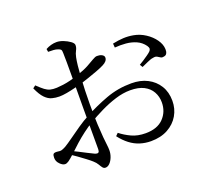

<svg xmlns="http://www.w3.org/2000/svg" viewBox="-134 -943 1268 1155"><g transform="rotate(-20 500.0 -365.5)"><path d="M666 -16Q630 -16 596.5 -26.5Q563 -37 533.5 -59.5Q504 -82 478 -116L494 -132Q524 -108 562.5 -90Q601 -72 652 -72Q727 -72 766.5 -113Q806 -154 806 -214Q806 -251 789 -281.5Q772 -312 738 -329.5Q704 -347 651 -347Q605 -347 555.5 -331.5Q506 -316 458 -292.5Q410 -269 368 -244Q340 -227 309.5 -204Q279 -181 251 -156Q223 -131 198 -107Q171 -82 157.5 -72.5Q144 -63 133 -63Q125 -63 117 -67.5Q109 -72 101 -80Q91 -90 87 -100Q83 -110 83 -121Q83 -139 88.5 -145Q94 -151 111 -150Q132 -146 143.5 -150Q155 -154 168 -161Q188 -173 220 -196Q252 -219 289.5 -245Q327 -271 362 -289Q432 -327 509 -355.5Q586 -384 672 -384Q730 -384 774 -361.5Q818 -339 843.5 -298Q869 -257 869 -201Q869 -150 844.5 -108Q820 -66 774.5 -41Q729 -16 666 -16ZM354 40Q343 40 336 31Q329 22 321 8Q313 -6 297 -20Q285 -31 263 -47.5Q241 -64 217.5 -81Q194 -98 174 -109L188 -128Q208 -119 232 -106.5Q256 -94 279.5 -82Q303 -70 322 -61Q338 -55 344 -60Q350 -65 350 -79Q350 -118 350 -182Q350 -246 350 -340Q350 -383 350.5 -436.5Q351 -490 351 -543Q351 -596 351 -637Q351 -678 350 -695Q350 -711 346 -716.5Q342 -722 330 -726Q317 -731 302 -732Q287 -733 267 -733L264 -752Q280 -761 298 -766Q316 -771 334 -771Q354 -771 377 -762Q400 -753 418 -740Q436 -727 436 -715Q436 -698 427.5 -683Q419 -668 414 -644Q410 -625 406.5 -593.5Q403 -562 400.5 -522Q398 -482 396.5 -437.5Q395 -393 395 -350Q395 -271 397.5 -220Q400 -169 403 -137Q406 -105 408.5 -86Q411 -67 411 -51Q411 -29 403 -8Q395 13 382 26.5Q369 40 354 40ZM240 -457Q216 -457 193 -463Q170 -469 149 -490.5Q128 -512 108 -557L125 -570Q151 -545 167.5 -532.5Q184 -520 201 -515.5Q218 -511 243 -512Q262 -513 284.5 -516Q307 -519 333 -525.5Q359 -532 384 -541Q430 -556 458.5 -571.5Q487 -587 505 -598Q523 -609 534 -609Q541 -609 548.5 -608Q556 -607 562.5 -604Q569 -601 574 -596Q579 -591 579 -583Q579 -560 547 -544Q527 -534 499 -523.5Q471 -513 441.5 -503Q412 -493 387 -485Q370 -481 343 -474Q316 -467 288 -462Q260 -457 240 -457ZM911 -468Q899 -465 891 -470.5Q883 -476 873 -481.5Q863 -487 847 -483Q834 -482 810 -471Q786 -460 770 -453L759 -471Q770 -477 786 -487.5Q802 -498 817 -508.5Q832 -519 839 -526Q847 -534 847.5 -542Q848 -550 840 -562Q820 -590 789.5 -603.5Q759 -617 724 -620Q689 -623 653 -620L651 -646Q689 -654 720.5 -655.5Q752 -657 784 -651Q823 -644 857.5 -621.5Q892 -599 913.5 -568.5Q935 -538 936 -507Q937 -492 931 -480.5Q925 -469 911 -468Z"/></g></svg>

Font: Noto Serif SC
Style: Regular
Weight: 400
Designer: Ryoko NISHIZUKA 西塚涼子 (kana & ideographs); Frank Grießhammer (Latin, Greek & Cyrillic); Wenlong ZHANG 张文龙 (bopomofo); San
Foundry: Adobe
Version: Version 2.002-H1;hotconv 1.1.0;makeotfexe 2.6.0